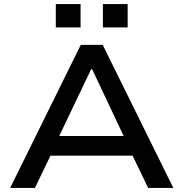

<svg xmlns="http://www.w3.org/2000/svg" viewBox="-20 -926 904 946"><path d="M30 0 378 -705H486L834 0H710L614 -199L670 -159H192L248 -199L152 0ZM429 -585 260 -231 230 -256H632L601 -231L434 -585ZM487 -791V-906H609V-791ZM255 -791V-906H377V-791Z"/></svg>

Font: Nunito Sans 7pt SemiExpanded SemiBold
Style: Regular
Weight: 600
Width: 6
Designer: Vernon Adams
Foundry: Vernon Adams
Version: Version 3.101;gftools[0.9.27]